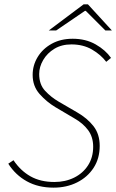

<svg xmlns="http://www.w3.org/2000/svg" viewBox="-20 -850 534 882"><path d="M226 12Q156 12 103.5 -17Q51 -46 18 -98L42 -114Q74 -66 120 -40Q166 -14 230 -14Q280 -14 320.5 -34Q361 -54 384.5 -90.5Q408 -127 408 -176Q408 -221 384.5 -252.5Q361 -284 322 -306L234 -358Q194 -382 162 -418Q130 -454 130 -506Q130 -550 153 -588Q176 -626 217.5 -649Q259 -672 314 -672Q374 -672 419.5 -646Q465 -620 490 -584L468 -566Q443 -599 402.5 -622.5Q362 -646 308 -646Q263 -646 230 -626Q197 -606 178.5 -574.5Q160 -543 160 -510Q160 -462 187 -433Q214 -404 248 -384L334 -334Q381 -307 409.5 -270.5Q438 -234 438 -180Q438 -122 410 -79Q382 -36 334 -12Q286 12 226 12ZM204 -710 364 -830H384L494 -710H464L374 -800H370L238 -710Z"/></svg>

Font: Source Sans 3 VF
Style: Italic
Weight: 200
Italic angle: -11°
Designer: Paul D. Hunt
Foundry: Adobe Systems Incorporated
Version: Version 3.042;hotconv 1.0.118;makeotfexe 2.5.65603